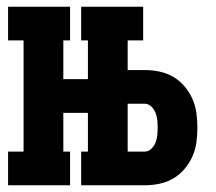

<svg xmlns="http://www.w3.org/2000/svg" viewBox="-20 -550 640 570"><path d="M221 -430V-530H405V-430ZM4 0V-100H50V-430H4V-530H188V-430H168V-315H300V-215H168V-100H188V0ZM221 0V-100H405V0ZM241 0V-530H359V-342H410Q432 -342 453.5 -337.5Q475 -333 494 -322Q513 -311 527.5 -294Q542 -277 551 -257Q560 -237 563 -215Q566 -193 566 -171Q566 -149 563 -127Q560 -105 551 -85Q542 -65 527.5 -48Q513 -31 494 -20Q475 -9 453.5 -4.5Q432 0 410 0ZM359 -100H410Q421 -100 429.5 -108.5Q438 -117 442 -127.5Q446 -138 447 -149Q448 -160 448 -171Q448 -182 447 -193Q446 -204 442 -214.5Q438 -225 429.5 -233.5Q421 -242 410 -242H359Z"/></svg>

Font: Iosevka Curly Slab Extended
Style: Bold
Weight: 700
Width: 7
Monospace: yes
Designer: Belleve Invis
Foundry: Belleve Invis
Version: Version 11.1.0; ttfautohint (v1.8.3)